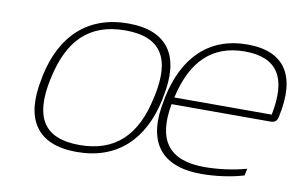

<svg xmlns="http://www.w3.org/2000/svg" viewBox="-60 -617 1144 734"><g transform="rotate(10 511.5 -250.0)"><path d="M96 -256 94 -244C60 -84 118 9 274 9C430 9 528 -84 562 -244L564 -256C598 -416 540 -509 384 -509C228 -509 130 -416 96 -256ZM127 -246 129 -254C161 -403 238 -481 378 -481C517 -481 563 -403 531 -254L529 -246C498 -97 419 -19 280 -19C140 -19 96 -97 127 -246ZM569 -244C535 -84 595 9 758 9C812 9 872 1 922 -14L928 -41C874 -26 814 -19 765 -19C625 -19 574 -93 600 -234H983C1003 -234 1010 -243 1013 -260C1048 -422 991 -509 847 -509C698 -509 605 -416 571 -256ZM606 -261C638 -405 714 -481 841 -481C971 -481 1013 -405 984 -261Z"/></g></svg>

Font: LT Wave Text Thin Italic
Style: Regular
Weight: 100
Designer: Daniel Lyons
Version: Version 2.5 (Glyphs App)